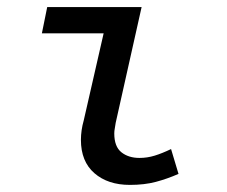

<svg xmlns="http://www.w3.org/2000/svg" viewBox="-20 -509 640 541"><path d="M346 12Q284 12 246 -21Q208 -54 208 -115Q208 -128 210 -142Q212 -156 216 -170L272 -415H98L113 -489H379L306 -163Q305 -155 303.5 -147.5Q302 -140 302 -133Q302 -96 322 -80Q342 -64 373 -64Q395 -64 416 -70.5Q437 -77 462 -89L483 -19Q451 -5 419 3.5Q387 12 346 12Z"/></svg>

Font: Source Code Pro ExtraLight Medium
Style: Italic
Weight: 500
Italic angle: -11°
Monospace: yes
Version: Version 1.016;hotconv 1.0.116;makeotfexe 2.5.65601